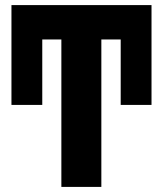

<svg xmlns="http://www.w3.org/2000/svg" viewBox="-20 -734 640 754"><path d="M221 0V-579H146V-322H25V-579V-714H575V-579V-322H454V-579H378V0Z"/></svg>

Font: Noto Sans Mono ExtraBold
Style: Regular
Weight: 800
Designer: Monotype Design Team
Foundry: Monotype Imaging Inc.
Version: Version 2.014